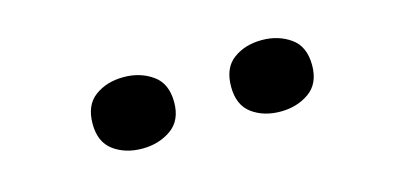

<svg xmlns="http://www.w3.org/2000/svg" viewBox="-31 -842 700 342"><g transform="rotate(-15 319.5 -671.0)"><path d="M127.4 -670.9Q127.4 -705.6 149.2 -721.4Q170.9 -737.3 202.1 -737.3Q232.4 -737.3 255.1 -721.4Q277.8 -705.6 277.8 -670.9Q277.8 -637.2 255.1 -621.3Q232.4 -605.5 202.1 -605.5Q170.9 -605.5 149.2 -621.3Q127.4 -637.2 127.4 -670.9ZM382.8 -670.9Q382.8 -705.6 404.3 -721.4Q425.8 -737.3 457 -737.3Q487.3 -737.3 509.8 -721.4Q532.2 -705.6 532.2 -670.9Q532.2 -637.2 509.8 -621.3Q487.3 -605.5 457 -605.5Q425.8 -605.5 404.3 -621.3Q382.8 -637.2 382.8 -670.9Z"/></g></svg>

Font: Lunasima
Style: Bold
Weight: 700
Designer: The DocRepair Project, Monotype Design Team
Foundry: Google
Version: Version 2.009